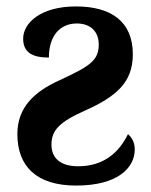

<svg xmlns="http://www.w3.org/2000/svg" viewBox="-20 -567 468 597"><path d="M217 10C347 10 399 -46 399 -102C399 -127 388 -141 378 -150C349 -91 301 -50 223 -50C165 -50 140 -78 140 -117C140 -162 165 -188 244 -223C342 -267 393 -311 393 -398C393 -500 326 -547 216 -547C106 -547 52 -495 52 -447C52 -405 79 -388 132 -388C132 -455 166 -494 219 -494C259 -494 287 -471 287 -429C287 -380 262 -362 164 -317C85 -281 34 -232 34 -150C34 -51 92 10 217 10Z"/></svg>

Font: Noto Serif Condensed
Style: Bold
Weight: 700
Width: 3
Designer: Monotype Design Team
Foundry: Monotype Imaging Inc.
Version: Version 2.015